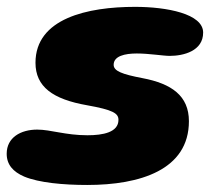

<svg xmlns="http://www.w3.org/2000/svg" viewBox="-42 -520 616 560"><path d="M212.5 19.5C366.5 19.5 509 -24.5 509 -166.5C509 -240.5 458.5 -276 374 -292C313.5 -303.5 289.5 -313 289.5 -331C289.5 -356.5 322 -364 357 -364C393 -364 434 -357 453 -357C493 -357 550.5 -371 550.5 -425C550.5 -480 444 -500 352 -500C213.5 -500 61.5 -466.5 61.5 -337C61.5 -267 112 -230.5 212 -213C287.5 -199.5 303.5 -189.5 303.5 -170.5C303.5 -134 258.5 -125.5 213 -125.5C149 -125.5 106 -142 66.5 -142C18.5 -142 -22.5 -119 -22.5 -71.5C-22.5 -40 -4 -19 28.5 -5C71.5 13 143 19.5 212.5 19.5Z"/></svg>

Font: Gluten
Style: Bold Italic
Weight: 700
Italic angle: -13°
Designer: Tyler Finck
Foundry: Etcetera Type Company
Version: Version 0.920